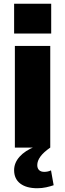

<svg xmlns="http://www.w3.org/2000/svg" viewBox="-20 -784 347 1020"><path d="M247 -540V0H59V-540ZM252 -764V-606H55V-764ZM178 216Q120 216 87.5 191Q55 166 55 120Q55 81 84 48.5Q113 16 166 -5L247 0Q211 25 194.5 48Q178 71 178 93Q178 110 187.5 119.5Q197 129 215 129Q235 129 251 121L265 200Q248 206 225.5 211Q203 216 178 216Z"/></svg>

Font: Pathway Extreme SemiCondensed ExtraBold
Style: Regular
Weight: 800
Width: 4
Version: Version 1.001;gftools[0.9.26]